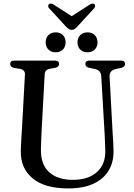

<svg xmlns="http://www.w3.org/2000/svg" viewBox="-20 -1039 748 1074"><path d="M565 -294.5 546.5 -612Q544.5 -645.5 511.5 -653L479.5 -659.5Q457.5 -664.5 457.5 -681Q457.5 -700 480 -700H657Q679.5 -700 679.5 -681Q679.5 -665 657 -659L628 -653Q590.5 -644 593 -609.5L610 -296Q612 -270.5 613.2 -246Q614.5 -221.5 615 -195.5Q616.5 -134.5 589 -87Q561.5 -39.5 504.8 -12.2Q448 15 362 15Q229.5 15 162 -41.8Q94.5 -98.5 96.5 -193Q96.5 -215 98.8 -253Q101 -291 103 -321L119.5 -622.5Q121 -648.5 91 -654L59.5 -659Q37 -664 37 -681Q37 -700 60 -700H288Q310.5 -700 310.5 -681Q310.5 -664.5 288.5 -659.5L257.5 -654Q231.5 -649 230 -623.5L213.5 -322Q211.5 -286 210.5 -256.5Q209.5 -227 209 -203.5Q207.5 -118.5 255 -75.8Q302.5 -33 388 -33Q474.5 -33 522.8 -77Q571 -121 569 -198Q568 -230 567 -252.5Q566 -275 565 -294.5ZM291.5 -746.5Q266 -746.5 250.8 -762Q235.5 -777.5 235.5 -802Q235.5 -827 250.8 -842.5Q266 -858 291.5 -858Q317 -858 332 -842.5Q347 -827 347 -802Q347 -777.5 332 -762Q317 -746.5 291.5 -746.5ZM469.5 -746.5Q444 -746.5 428.8 -762Q413.5 -777.5 413.5 -802Q413.5 -827 428.8 -842.5Q444 -858 469.5 -858Q495 -858 510.2 -842.5Q525.5 -827 525.5 -802Q525.5 -777.5 510.2 -762Q495 -746.5 469.5 -746.5ZM415.5 -893.5Q406.5 -883.5 399.2 -877.8Q392 -872 381.5 -872Q370.5 -872 363 -877.8Q355.5 -883.5 346 -893.5L255.5 -992Q249 -999 249.5 -1005.8Q250 -1012.5 254 -1015.5Q264 -1023.5 280.5 -1013L381 -948.5L481.5 -1013Q498 -1023.5 508 -1015.5Q512 -1012.5 512.2 -1005.8Q512.5 -999 506 -992Z"/></svg>

Font: Fraunces 72pt S050
Style: Regular
Weight: 400
Version: Version 1.000; ttfautohint (v1.8.3)